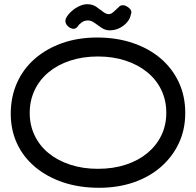

<svg xmlns="http://www.w3.org/2000/svg" viewBox="-20 -874 929 911"><path d="M450 17Q357 17 280.5 -8.5Q204 -34 147.5 -81Q91 -128 61 -192.5Q31 -257 31 -334Q31 -414 60.5 -480.5Q90 -547 145 -595Q200 -643 275 -669.5Q350 -696 441 -696Q533 -696 610 -670Q687 -644 742.5 -596.5Q798 -549 828.5 -483.5Q859 -418 859 -338Q859 -260 829 -195.5Q799 -131 744.5 -83Q690 -35 615 -9Q540 17 450 17ZM444 -73Q517 -73 576.5 -92.5Q636 -112 679 -147.5Q722 -183 745.5 -231.5Q769 -280 769 -339Q769 -398 745.5 -447Q722 -496 678.5 -531.5Q635 -567 575.5 -586.5Q516 -606 445 -606Q373 -606 313.5 -586.5Q254 -567 211 -531.5Q168 -496 144.5 -446.5Q121 -397 121 -338Q121 -280 144.5 -231Q168 -182 211 -147Q254 -112 313.5 -92.5Q373 -73 444 -73ZM394 -854Q419 -854 436.5 -842Q454 -830 468.5 -818.5Q483 -807 496 -807Q505 -807 513 -813Q521 -819 528.5 -826.5Q536 -834 543 -840Q549 -848 560 -849Q571 -850 581 -844Q595 -836 600.5 -826.5Q606 -817 601 -806Q598 -786 583 -768.5Q568 -751 546.5 -740.5Q525 -730 500 -730Q480 -730 462 -742Q444 -754 428.5 -765.5Q413 -777 397 -777Q382 -777 369 -768.5Q356 -760 350 -750Q344 -741 334 -738Q324 -735 309 -744Q295 -754 291.5 -766Q288 -778 295 -791Q304 -807 320.5 -821.5Q337 -836 356.5 -845Q376 -854 394 -854Z"/></svg>

Font: Fredoka SemiExpanded
Style: Regular
Weight: 400
Width: 6
Designer: Ben Nathan
Foundry: Milena B. Brandão, Ben Nathan
Version: Version 2.001